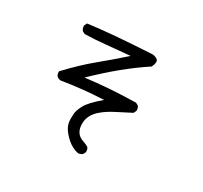

<svg xmlns="http://www.w3.org/2000/svg" viewBox="-160 -941 1319 1245"><g transform="rotate(30 500.0 -318.5)"><path d="M552 80Q505 70 467 36Q429 2 413 -29Q399 -55 399 -92Q399 -98 400 -124.5Q401 -151 422.5 -193Q444 -235 526 -304Q371 -297 217 -272Q180 -277 180 -313V-319Q274 -419 361 -490.5Q448 -562 532 -637Q437 -629 359.5 -621Q282 -613 203 -611L184 -621Q172 -635 172 -653V-658L182 -678Q340 -700 649 -717Q669 -717 688 -704Q696 -698 696 -685Q696 -670 685 -646Q522 -540 343 -366Q509 -388 714 -392L733 -382Q743 -370 743 -353V-347L733 -327Q681 -300 627 -272.5Q573 -245 536 -213Q479 -164 479 -100Q479 -24 543 -4Q562 2 583 14Q593 25 593 43V49L583 68Q569 78 552 80Z"/></g></svg>

Font: Xiaolai SC
Style: Regular
Weight: 400
Designer: Nozomi Seto 瀬戸のぞみ
Version: Version 3.11;December 4, 2020;FontCreator 13.0.0.2613 64-bit